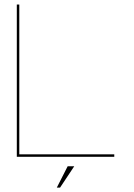

<svg xmlns="http://www.w3.org/2000/svg" viewBox="-20 -695 596 851"><path d="M54.5 0V-675H65.5V-11H486.5V0ZM231.8 136.5 279.9 42H309L246.2 136.5Z"/></svg>

Font: Anybody ExtraExpanded Thin
Style: Regular
Weight: 100
Width: 8
Designer: Tyler Finck
Foundry: Etcetera Type Company
Version: Version 1.010; ttfautohint (v1.8.3) -l 8 -r 50 -G 200 -x 14 